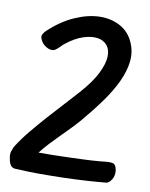

<svg xmlns="http://www.w3.org/2000/svg" viewBox="-88 -834 723 927"><g transform="rotate(10 273.0 -370.0)"><path d="M40 23Q20 15 15 -28Q13 -49 19 -59Q21 -67 23.5 -72.5Q26 -78 30 -84Q55 -123 88.5 -163.5Q122 -204 158 -244.5Q194 -285 229.5 -323Q265 -361 295 -395Q348 -455 371.5 -503Q395 -551 396 -585.5Q397 -620 379.5 -640.5Q362 -661 332 -665Q302 -669 263.5 -656.5Q225 -644 184 -612Q173 -604 162.5 -592.5Q152 -581 139 -573Q133 -570 124.5 -570Q116 -570 106.5 -574Q97 -578 87.5 -585.5Q78 -593 72 -604Q60 -624 66.5 -635.5Q73 -647 80 -654Q139 -710 203 -738.5Q267 -767 324.5 -768.5Q382 -770 427.5 -745Q473 -720 494 -669Q512 -626 506.5 -579Q501 -532 477 -480.5Q453 -429 413 -373.5Q373 -318 322 -258Q300 -233 278 -210.5Q256 -188 234 -166Q212 -144 190.5 -121Q169 -98 148 -71Q181 -71 219 -71.5Q257 -72 296.5 -73.5Q336 -75 374.5 -76.5Q413 -78 446 -81Q459 -82 475.5 -84Q492 -86 506 -84Q525 -82 530 -51Q533 -25 521 -6Q509 13 496 15Q455 19 400 22.5Q345 26 286.5 27.5Q228 29 171 29Q114 29 69 26Q59 26 51.5 25.5Q44 25 40 23Z"/></g></svg>

Font: Balpaq
Style: Regular
Weight: 400
Designer: Abay Emes
Version: Version 1.000